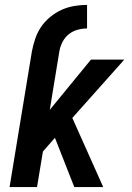

<svg xmlns="http://www.w3.org/2000/svg" viewBox="-20 -763 540 783"><path d="M110 -553Q115 -579 123.5 -604.5Q132 -630 147 -652.5Q162 -675 184.5 -693.5Q207 -712 231.5 -723Q256 -734 282.5 -738.5Q309 -743 335 -743V-647Q316 -647 296 -641.5Q276 -636 260 -623Q244 -610 234.5 -591Q225 -572 222 -553ZM283 0 204 -201 155 -145 131 0H19L110 -553H222L183 -315L351 -520H487L275 -282L401 0Z"/></svg>

Font: Iosevka Oblique
Style: Bold
Weight: 700
Italic angle: -9°
Monospace: yes
Designer: Belleve Invis
Foundry: Belleve Invis
Version: Version 32.5.0; ttfautohint (v1.8.4)